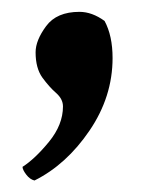

<svg xmlns="http://www.w3.org/2000/svg" viewBox="-20 -156 259 329"><path d="M116.2 -135.7Q137.7 -135.7 159.2 -120.1Q172.9 -94.7 172.9 -56.6Q172.9 9.8 133.3 67.9Q93.8 126 39.1 153.3Q31.2 151.4 24.9 143.1Q18.6 134.8 18.6 129.9Q40 116.2 64 86.9Q87.9 57.6 87.9 26.4Q87.9 13.7 76.2 3.4Q64.5 -6.8 52.7 -22.9Q41 -39.1 41 -66.4Q41 -86.9 59.1 -111.3Q77.1 -135.7 116.2 -135.7Z"/></svg>

Font: Crimson
Style: Bold
Weight: 700
Version: Version 0.8 ; ttfautohint (v1.00) -l 8 -r 50 -G 200 -x 14 -D